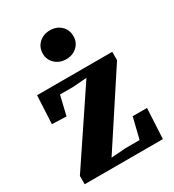

<svg xmlns="http://www.w3.org/2000/svg" viewBox="-179 -839 850 940"><g transform="rotate(-30 246.0 -369.0)"><path d="M21 0V-47L289 -447L210 -441H136L110 -332L29 -335L37 -494H462V-447L200 -47L284 -53H362L391 -171H472L463 0ZM250 -575Q213 -575 188 -598Q163 -621 163 -656Q163 -692 188 -715Q213 -738 250 -738Q287 -738 311.5 -715Q336 -692 336 -656Q336 -621 311.5 -598Q287 -575 250 -575Z"/></g></svg>

Font: Source Serif 4 SmText
Style: Bold
Weight: 700
Designer: Frank Grießhammer
Foundry: Adobe
Version: Version 4.005;hotconv 1.1.0;makeotfexe 2.6.0